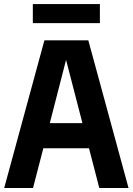

<svg xmlns="http://www.w3.org/2000/svg" viewBox="-20 -942 665 962"><path d="M477.5 0 426 -199H197L145.5 0H1L202.5 -740H422.5L624 0ZM229.5 -325H393L311 -642ZM144.5 -826V-921.5H480.5V-826Z"/></svg>

Font: Encode Sans Condensed
Style: Bold
Weight: 700
Width: 3
Designer: Multiple Designers
Foundry: Impallari Type
Version: Version 2.000